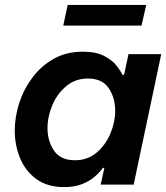

<svg xmlns="http://www.w3.org/2000/svg" viewBox="-20 -750 675 780"><path d="M237 -646 255 -730H574L555 -646ZM316 -540Q371 -540 404.5 -522Q438 -504 455 -481.5Q472 -459 477 -446H484L502 -530H635L523 0H389L404 -68H398Q398 -68 389 -56.5Q380 -45 361.5 -29.5Q343 -14 313 -2Q283 10 240 10Q173 10 128.5 -22Q84 -54 62 -106.5Q40 -159 40 -220Q40 -276 58.5 -332.5Q77 -389 112.5 -436Q148 -483 199 -511.5Q250 -540 316 -540ZM337 -431Q286 -431 249 -400Q212 -369 192.5 -322.5Q173 -276 173 -229Q173 -177 199.5 -138Q226 -99 284 -99Q336 -99 372.5 -130Q409 -161 428.5 -207.5Q448 -254 448 -300Q448 -353 421.5 -392Q395 -431 337 -431Z"/></svg>

Font: Be Vietnam Pro SemiBold
Style: Italic
Weight: 600
Italic angle: -12°
Designer: Lam Bao, Tony Le, Vietanh Nguyen
Foundry: Yellow Type Foundry
Version: Version 1.002; ttfautohint (v1.8.3)